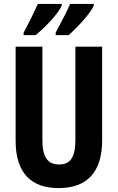

<svg xmlns="http://www.w3.org/2000/svg" viewBox="-20 -953 602 983"><path d="M460 -924V-933H339C328 -906 298 -847 265 -786V-773H332C375 -812 442 -883 460 -924ZM296 -924V-933H174C162 -906 135 -849 101 -786V-773H162C216 -817 276 -881 296 -924ZM503 -235V-714H366V-238C366 -145 339 -111 282 -111C226 -111 197 -146 197 -237V-714H60V-232C60 -69 138 10 280 10C425 10 503 -71 503 -235Z"/></svg>

Font: Noto Sans Myanmar UI ExtraCondensed
Style: Bold
Weight: 700
Width: 2
Designer: Monotype Design Team
Foundry: Monotype Imaging Inc.
Version: Version 2.103